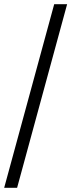

<svg xmlns="http://www.w3.org/2000/svg" viewBox="-20 -795 342 921"><path d="M0 106 240 -775H302L62 106Z"/></svg>

Font: Fauna One
Style: Regular
Weight: 400
Designer: Eduardo Rodriguez Tunni
Foundry: Eduardo Rodriguez Tunni
Version: Version 2.001; ttfautohint (v1.8.4.7-5d5b);gftools[0.9.23]